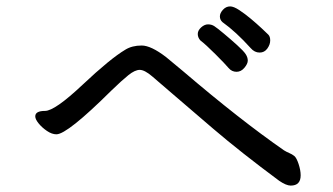

<svg xmlns="http://www.w3.org/2000/svg" viewBox="-20 -680 1040 599"><path d="M887 -101Q873 -101 851 -116Q731 -205 645 -278.5Q559 -352 518.5 -387Q478 -422 454.5 -442Q431 -462 416 -462Q401 -462 380.5 -445.5Q360 -429 328 -398Q190 -261 156 -261Q142 -261 126.5 -271.5Q111 -282 100.5 -295Q90 -308 90 -317Q90 -334 120.5 -334Q151 -334 237.5 -415.5Q324 -497 371 -525Q392 -538 422 -538Q451 -538 498 -502L551 -458Q729 -306 866 -211Q874 -206 882.5 -202.5Q891 -199 898 -193.5Q905 -188 911.5 -168.5Q918 -149 918 -133Q918 -101 887 -101ZM718 -456Q703 -456 693 -468Q683 -480 652.5 -510.5Q622 -541 605 -554Q597 -563 597 -574Q597 -585 607.5 -594.5Q618 -604 629 -604Q640 -604 648.5 -598.5Q657 -593 678 -575.5Q699 -558 719.5 -539.5Q740 -521 746.5 -511Q753 -501 753 -491Q753 -481 742.5 -468.5Q732 -456 718 -456ZM790 -516Q774 -516 762 -530Q716 -581 674 -611Q666 -618 666 -629Q666 -639 675.5 -649.5Q685 -660 698 -660Q709 -660 726.5 -648.5Q744 -637 762.5 -621.5Q781 -606 796 -592Q811 -578 817 -572Q823 -566 823 -554Q823 -541 814 -528.5Q805 -516 790 -516Z"/></svg>

Font: LXGW WenKai Lite
Style: Bold
Weight: 700
Designer: LXGW / Fontworks Inc.
Foundry: LXGW / Fontworks Inc.
Version: Version 1.330;April 28, 2024